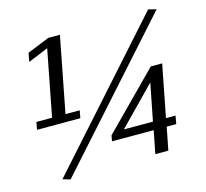

<svg xmlns="http://www.w3.org/2000/svg" viewBox="-100 -787 979 912"><g transform="rotate(-15 389.5 -330.5)"><path d="M45 -257H258L265 -294H195L267 -665H210L101 -621L93 -578L192 -619L129 -294H52ZM101 1 138 12 742 -663 703 -673ZM375 -112H580L558 0H622L644 -112H691L698 -152H651L701 -408H645L380 -140ZM444 -152 623 -335 587 -152Z"/></g></svg>

Font: KpSans
Style: Italic
Weight: 400
Italic angle: -11°
Version: Version 0.66